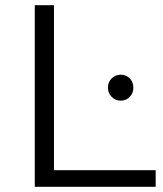

<svg xmlns="http://www.w3.org/2000/svg" viewBox="-20 -720 629 740"><path d="M114 -700H188V-64H580V0H114ZM396 -382Q396 -404 410.5 -418Q425 -432 445 -432Q466 -432 480 -418Q494 -404 494 -382Q494 -361 480 -346.5Q466 -332 445 -332Q425 -332 410.5 -346.5Q396 -361 396 -382Z"/></svg>

Font: APTA Sans Regular
Style: Regular
Weight: 400
Version: Version 7.200